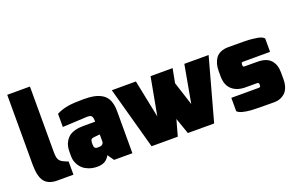

<svg xmlns="http://www.w3.org/2000/svg" viewBox="-95 -1158 2371 1539"><g transform="rotate(-20 1090.5 -388.5)"><path d="M314 0H175.8Q102.1 0 68.1 -43Q34.2 -85.9 34.2 -189V-783.2H228V-229Q228 -181.6 236.8 -163.3Q245.6 -145 265.1 -133.8Q307.6 -112.8 314 -112.8Z M582.5 -138.2Q601.1 -138.2 610.8 -146.5Q620.6 -154.8 621.6 -162.6L622.6 -170.9V-231L570.8 -226.1Q548.8 -224.1 543.9 -209.5Q542 -202.1 541.3 -197.3Q540.5 -192.4 540.5 -181.2Q540.5 -150.9 549.3 -145.5Q552.7 -142.6 554.2 -141.1Q555.7 -139.6 561 -139.2Q563 -138.7 564.9 -138.4Q566.9 -138.2 582.5 -138.2ZM518.1 5.9Q479 5.9 445.8 -6.3Q416.5 -17.6 398.4 -33Q380.4 -48.3 368.7 -67.9Q346.7 -104 346.7 -143.1V-184.1Q346.7 -208.5 351.3 -229.5Q356 -250.5 367.9 -271.2Q379.9 -292 398.9 -306.9Q418 -321.8 449.2 -330.8Q480.5 -339.8 520.5 -339.8H622.6L623 -345.2Q623 -347.2 622.6 -347.2Q622.6 -358.4 621.1 -366.7L618.7 -376Q617.2 -385.3 610.4 -390.1Q607.4 -392.1 605.5 -393.3Q603.5 -394.5 601.3 -395.8Q599.1 -397 589.8 -397.9Q583 -398.9 577.1 -398.9Q560.5 -398.9 364.7 -388.2V-501Q414.1 -525.4 464.4 -533.2Q514.6 -541 592.8 -541Q648.4 -541 687.5 -533Q726.6 -524.9 756.8 -504.9Q787.1 -484.9 802 -448.5Q816.9 -412.1 816.9 -356.9V0H660.6L622.6 -54.2Q618.7 -44.9 611.3 -35.4Q604 -25.9 591.6 -15.4Q579.1 -4.9 557.6 1Q539.6 5.9 518.1 5.9Z M1514.2 0H1290L1242.2 -137.2L1204.1 0H980.5L834.5 -530.8H1040L1105.5 -209L1165 -530.8H1353L1330.1 -410.2L1395 -209L1453.1 -530.8H1660.2Z M2027.8 4.9Q1874 4.9 1831.5 2Q1737.8 -4.9 1713.9 -32.2V-146H1945.8Q1957.5 -146 1960.7 -150.1Q1963.9 -154.3 1963.9 -168Q1963.9 -178.2 1960.4 -182.1Q1957 -186 1945.8 -186H1850.1Q1776.9 -186 1734.4 -224.4Q1691.9 -262.7 1691.9 -337.9V-383.8Q1691.9 -447.8 1722.2 -490.7Q1737.8 -512.2 1765.4 -524.2Q1793 -536.1 1830.1 -536.1Q1939.9 -536.1 1965.8 -535.6Q2012.7 -534.7 2034.2 -531.7Q2053.2 -529.8 2075.7 -525.9Q2115.7 -519.5 2131.8 -500V-386.2Q1899.9 -386.2 1896 -385.7Q1885.7 -383.3 1885.7 -368.2V-361.8Q1885.7 -348.1 1896 -346.7Q1899.9 -346.2 2007.8 -346.2Q2086.9 -346.2 2122.3 -306.9Q2157.7 -267.6 2157.7 -202.1V-143.1Q2157.7 -104.5 2146.7 -74.7Q2135.7 -44.9 2116.7 -28.3Q2079.1 4.9 2027.8 4.9Z"/></g></svg>

Font: Squarion Black
Style: Regular
Weight: 900
Designer: Natanael Gama
Version: Version 1.00;September 12, 2019;FontCreator 11.5.0.2425 64-b